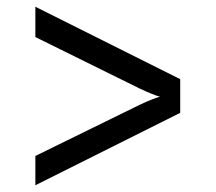

<svg xmlns="http://www.w3.org/2000/svg" viewBox="-20 -615 640 570"><path d="M85 -65V-152L395 -304Q414 -313 430.5 -319.5Q447 -326 455 -328Q446 -330 429 -337Q412 -344 395 -352L85 -505V-595L515 -380V-280Z"/></svg>

Font: JetBrainsMono Nerd Font Mono
Style: Regular
Weight: 400
Monospace: yes
Designer: Philipp Nurullin, Konstantin Bulenkov
Foundry: JetBrains
Version: Version 2.304; ttfautohint (v1.8.4.7-5d5b);Nerd Fonts 2.3.0